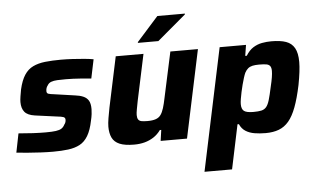

<svg xmlns="http://www.w3.org/2000/svg" viewBox="-59 -815 1825 1110"><g transform="rotate(-5 854.0 -260.5)"><path d="M223 8Q189 8 150 6Q111 4 74.5 1Q38 -2 10 -5L32 -115Q53 -114 74 -112Q95 -110 115.5 -109Q136 -108 154.5 -107.5Q173 -107 190 -107Q227 -107 248.5 -110Q270 -113 281.5 -120.5Q293 -128 300 -142Q305 -148 307.5 -155Q310 -162 310 -170Q310 -182 299.5 -186Q289 -190 260 -193L135 -210Q93 -216 76 -237Q59 -258 59 -294Q59 -307 62 -326.5Q65 -346 69 -367Q81 -419 101 -449.5Q121 -480 151 -494.5Q181 -509 221.5 -513.5Q262 -518 313 -518Q346 -518 381.5 -516Q417 -514 449 -511Q481 -508 502 -504L479 -394Q452 -397 425 -399Q398 -401 374.5 -402Q351 -403 333 -403Q304 -403 282.5 -402Q261 -401 246.5 -395.5Q232 -390 225 -377Q220 -371 217 -363Q214 -355 214 -344Q214 -332 223.5 -328.5Q233 -325 260 -322L378 -305Q404 -302 424 -293.5Q444 -285 454.5 -268Q465 -251 465 -218Q465 -207 463 -189.5Q461 -172 456 -152Q445 -97 425.5 -64.5Q406 -32 377.5 -17Q349 -2 310.5 3Q272 8 223 8Z M693 8Q639 8 608.5 -5Q578 -18 565.5 -44Q553 -70 553 -108Q553 -128 558 -157.5Q563 -187 569 -218L631 -510H792L735 -242Q730 -216 726 -194.5Q722 -173 722 -161Q722 -144 728 -135Q734 -126 747 -123.5Q760 -121 782 -121Q811 -121 829.5 -127.5Q848 -134 858.5 -148.5Q869 -163 876.5 -187Q884 -211 891 -246L948 -510H1108L1000 0H847L856 -63H848Q830 -38 806 -22.5Q782 -7 754 0.5Q726 8 693 8ZM765 -576 766 -581 891 -721H1051L1050 -716L884 -576Z M1084 200 1234 -510H1387L1377 -447H1386Q1405 -478 1429 -493Q1453 -508 1480 -513Q1507 -518 1534 -518Q1587 -518 1619.5 -506.5Q1652 -495 1668.5 -466Q1685 -437 1685 -385Q1685 -360 1681 -327Q1677 -294 1669 -252Q1653 -176 1634 -125.5Q1615 -75 1590.5 -46Q1566 -17 1533 -4.5Q1500 8 1456 8Q1421 8 1391.5 3Q1362 -2 1340 -16Q1318 -30 1306 -57H1298L1244 200ZM1396 -120Q1425 -120 1442.5 -124Q1460 -128 1471 -141Q1482 -154 1490 -181Q1498 -208 1508 -255Q1516 -288 1519.5 -310Q1523 -332 1523 -347Q1523 -366 1516 -375.5Q1509 -385 1493.5 -387.5Q1478 -390 1452 -390Q1429 -390 1413.5 -386.5Q1398 -383 1387.5 -374Q1377 -365 1369 -350Q1364 -339 1358.5 -321.5Q1353 -304 1347.5 -283Q1342 -262 1337.5 -241Q1333 -220 1330 -201.5Q1327 -183 1327 -171Q1327 -142 1342 -131Q1357 -120 1396 -120Z"/></g></svg>

Font: Saira Thin
Style: Bold Italic
Weight: 700
Italic angle: -12°
Version: Version 1.101